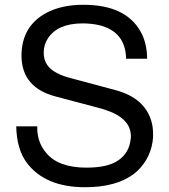

<svg xmlns="http://www.w3.org/2000/svg" viewBox="-20 -761 707 804"><path d="M508 -515Q506 -627 398 -655Q364 -663 326 -663Q222 -663 181 -601Q163 -574 163 -540Q163 -484 217 -456Q242 -442 283 -432L466 -383Q586 -350 614 -253Q621 -229 621 -200V-186Q615 -102 554 -44L541 -33Q467 23 336 23Q168 23 91 -81Q50 -137 48 -232H136Q134 -167 174 -120Q225 -59 342 -59Q432 -59 476 -90Q521 -121 527 -178Q528 -180 528 -185V-191Q528 -267 418 -302Q413 -304 407 -305.5Q401 -307 394 -309L213 -357Q71 -394 70 -527Q70 -651 174 -707Q238 -741 329 -741Q505 -741 568 -630Q596 -581 596 -515Z"/></svg>

Font: Ekushey Lalsalu
Style: Regular
Weight: 400
Designer: Al Mamun Sumon
Foundry: Al Mamun Sumon
Version: Version 1.0